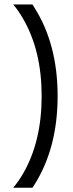

<svg xmlns="http://www.w3.org/2000/svg" viewBox="-20 -665 333 880"><path d="M40.5 195.3Q64 168 85.4 131.3Q170.9 -15.6 170.9 -224.6Q170.9 -433.6 85 -580.6Q64 -617.2 40.5 -644.5H128.9L136.7 -631.8Q244.1 -463.4 244.1 -224.6Q244.1 13.7 137.2 182.6L128.9 195.3Z"/></svg>

Font: Catrinity
Style: Regular
Weight: 400
Designer: Alexander Lange
Foundry: High-Logic / Made with FontCreator
Version: Version 2.090;May 20, 2024;FontCreator 15.0.0.2974 64-bit